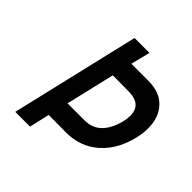

<svg xmlns="http://www.w3.org/2000/svg" viewBox="-185 -834 974 974"><g transform="rotate(45 302.5 -346.5)"><path d="M232 -693H339L313 -589H434Q517 -589 561 -542Q605 -495 605 -418Q605 -384 598 -353Q574 -239 501 -173Q428 -107 322 -108L200 -109L175 0H69ZM348 -218Q404 -218 439 -253.5Q474 -289 490 -353Q496 -377 496 -398Q496 -477 409 -480L288 -481L226 -218Z"/></g></svg>

Font: Cairo SemiBold
Style: Italic
Weight: 600
Italic angle: -13°
Designer: Mohamed Gaber, Accademia di Belle Arti di Urbino and others
Foundry: Kief Type Foundry, Accademia di Belle Arti di Urbino and others
Version: Version 3.011